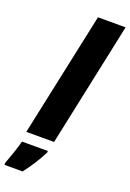

<svg xmlns="http://www.w3.org/2000/svg" viewBox="-241 -822 748 1104"><g transform="rotate(20 133.0 -269.5)"><path d="M-6 0H164L325 -760H156ZM-59 209V221H52C86 177 123 120 148 70V61H-10C-21 105 -44 168 -59 209Z"/></g></svg>

Font: Noto Sans Condensed Black
Style: Italic
Weight: 900
Width: 3
Italic angle: -12°
Designer: Monotype Design Team
Foundry: Monotype Imaging Inc.
Version: Version 2.013